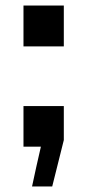

<svg xmlns="http://www.w3.org/2000/svg" viewBox="-20 -531 317 695"><path d="M65 -511V-363H211V-511ZM96 144H169L211 -24V-147H65V0H128C117 48 106 96 96 144Z"/></svg>

Font: Chivo
Style: Bold
Weight: 700
Designer: Hector Gatti
Foundry: Omnibus-Type
Version: Version 1.003;PS 001.003;hotconv 1.0.70;makeotf.lib2.5.58329